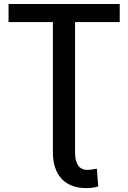

<svg xmlns="http://www.w3.org/2000/svg" viewBox="-20 -731 643 964"><path d="M581.1 -710.9H22.9V-620.1H245.6V34.2C245.6 149.9 308.1 213.4 412.6 213.4C434.6 213.4 451.7 211.4 473.1 205.1L466.3 115.7C454.6 118.2 432.6 122.1 418 122.1C378.9 122.1 356.9 92.8 356.9 34.2V-620.1H581.1Z"/></svg>

Font: Bert Sans Medium
Style: Regular
Weight: 500
Designer: Christian Robertson (Google), Cristiano Sobral
Foundry: Google, Cristiano Sobral
Version: Version 3.101